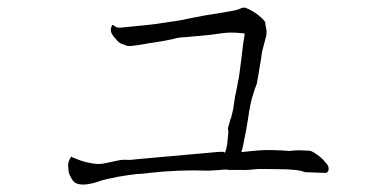

<svg xmlns="http://www.w3.org/2000/svg" viewBox="-20 -593 1040 513"><path d="M478 -494Q458 -493 450 -491Q446 -489 419 -484Q391 -479 381 -478Q333 -469 321 -470Q319 -471 305 -476Q298 -478 291 -487Q275 -503 276 -515Q278 -524 280 -526H283Q291 -518 301 -519Q373 -526 397 -529Q474 -540 477 -542Q481 -543 523 -551Q559 -557 587 -561.5Q615 -566 622 -570Q629 -574 636 -572Q643 -570 655 -563Q667 -556 678 -546Q689 -536 689 -531Q689 -526 691 -518Q693 -511 692 -505Q692 -503 692 -500L680 -454Q677 -430 675 -421Q667 -372 666 -369Q660 -354 657 -343Q649 -321 642 -271Q640 -255 629 -202Q628 -196 626 -191L625 -187H629Q681 -193 705 -192Q744 -191 748 -190Q751 -189 767 -191Q778 -192 790 -191Q808 -191 812 -189Q819 -186 827 -180Q843 -169 851 -157H852Q859 -148 858 -140Q857 -132 850 -131L795 -133Q777 -141 723 -141Q671 -142 665 -141Q639 -138 623 -139Q599 -139 596 -139Q595 -139 591.5 -139Q588 -139 586 -140Q574 -140 570 -139Q540 -137 538 -137Q458 -140 379 -131Q357 -128 345 -128Q320 -125 297 -121Q261 -114 252 -111Q206 -94 184 -103Q174 -107 166 -126Q163 -132 162 -149Q162 -159 165 -165Q169 -174 171 -175V-174Q172 -173 190 -166Q208 -159 230 -156Q247 -153 266 -158L290 -163Q306 -167 318 -166Q327 -165 350 -168L562 -187Q576 -188 579 -187L581 -184L582 -188Q585 -194 587 -208L590 -237V-243L589 -249Q589 -252 593 -264Q595 -274 598 -280Q602 -297 603 -301Q607 -331 608 -335Q610 -341 616 -375Q619 -386 625 -437Q630 -483 634 -503Q632 -504 629 -504Q613 -506 597 -506Q581 -506 542 -500Z"/></svg>

Font: ToneOZ-Pinyin-Tsuipita-TC
Style: Regular
Weight: 400
Designer: ÂÆ£ÂøóÂáåJeffrey Xuan(jeffreyx@gmail.com, ToneOZ.com) ÈòøÂù§(cjkFonts)
Foundry: ToneOZ
Version: Version 0.24071